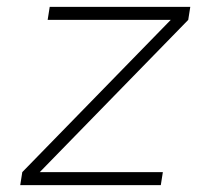

<svg xmlns="http://www.w3.org/2000/svg" viewBox="-20 -540 640 560"><path d="M39 0 45 -38 478 -482H119L125 -520H535L529 -482L96 -38H455L449 0Z"/></svg>

Font: Iosevka Extralight Extended
Style: Italic
Weight: 200
Width: 7
Italic angle: -9°
Monospace: yes
Designer: Belleve Invis
Foundry: Belleve Invis
Version: Version 32.5.0; ttfautohint (v1.8.4)